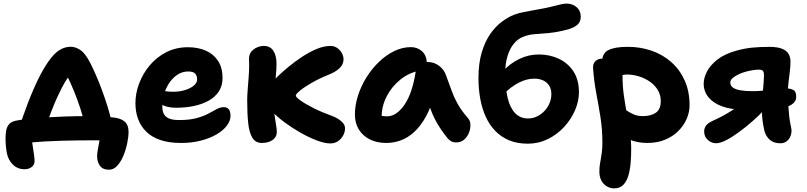

<svg xmlns="http://www.w3.org/2000/svg" viewBox="-20 -780 4461 1061"><path d="M93 -94Q97.2 -107.4 107.7 -138.2Q118.2 -169 133.6 -209.3Q149 -249.6 167.1 -290.9Q185.2 -332.2 203.4 -367.2Q236.4 -428.4 263.9 -461.8Q291.4 -495.2 317.5 -508.4Q343.6 -521.6 371 -521.6Q397.6 -521.6 424.8 -503.1Q452 -484.6 479.6 -430.4Q493.6 -402.6 510.4 -364.4Q527.2 -326.2 543.6 -281.7Q560 -237.2 574.4 -191.1Q588.8 -145 597.8 -102L451 -80.6Q441 -128.6 424.4 -179.4Q407.8 -230.2 389 -276.1Q370.2 -322 353.3 -355.9Q336.4 -389.8 325.6 -403.8L395.8 -396Q368.4 -373.2 344.8 -335.5Q321.2 -297.8 294.8 -239.4Q277.6 -200.6 263.5 -164.1Q249.4 -127.6 238.9 -98Q228.4 -68.4 222.6 -49.6ZM582.8 157.8Q547.2 157.8 531.9 135.6Q516.6 113.4 516.6 83.6Q516.6 67.2 521.3 42.7Q526 18.2 530.7 -7.7Q535.4 -33.6 535.4 -55L627.4 -1.6Q612.6 -2 583.4 -3.3Q554.2 -4.6 505.4 -4.6Q463.4 -4.6 415.6 -4.1Q367.8 -3.6 319.5 -2.2Q271.2 -0.8 226.4 1.7Q181.6 4.2 145.1 7.7Q108.6 11.2 83.8 16.2L151.6 -46.6Q151.6 -35.8 154.5 -14.8Q157.4 6.2 161.3 30Q165.2 53.8 168.1 75.5Q171 97.2 171 110.2Q171 131.2 154.7 143.2Q138.4 155.2 116.2 155.2Q77.2 155.2 51.4 129.8Q25.6 104.4 18.2 67.2Q14.2 47.4 12.4 25.5Q10.6 3.6 10.6 -15.8Q10.6 -37.8 14.1 -58.2Q17.6 -78.6 29.7 -93.1Q41.8 -107.6 67.4 -113Q94 -118.6 136.9 -123.2Q179.8 -127.8 232.3 -131.1Q284.8 -134.4 340.8 -136.3Q396.8 -138.2 448.8 -138.2Q465.8 -138.2 490.2 -137.8Q514.6 -137.4 542.6 -136.1Q570.6 -134.8 598.2 -131.8Q645.4 -128 667.9 -109Q690.4 -90 690.4 -52Q690.4 -23 682.7 13.2Q675 49.4 661.1 82.3Q647.2 115.2 627.3 136.5Q607.4 157.8 582.8 157.8Z M980.4 10Q914.6 10 866.9 -6Q819.2 -22 788.6 -52Q758 -82 743.2 -122Q728.4 -162 728.4 -210Q728.4 -264 748.8 -318.5Q769.2 -373 807.2 -418.5Q845.2 -464 898.7 -491.5Q952.2 -519 1018.4 -519Q1075.2 -519 1118.1 -499.8Q1161 -480.6 1185.4 -442.9Q1209.8 -405.2 1209.8 -349Q1209.8 -306.6 1189.7 -275.5Q1169.6 -244.4 1134.2 -224.4Q1098.8 -204.4 1052.7 -194.5Q1006.6 -184.6 953.8 -184.6Q899.8 -184.6 870.9 -204.4Q842 -224.2 842 -250.2Q842 -264.4 848.7 -271.5Q855.4 -278.6 871 -278.6Q882 -278.6 897 -275.8Q912 -273 937.8 -273Q971.2 -273 1000.9 -281.8Q1030.6 -290.6 1049.9 -306.1Q1069.2 -321.6 1069.2 -341Q1069.2 -363 1057.9 -374Q1046.6 -385 1020.2 -385Q988.8 -385 962.7 -368.5Q936.6 -352 917.2 -324.4Q897.8 -296.8 887.4 -261.8Q877 -226.8 877 -189.8Q877 -166.6 885.6 -150Q894.2 -133.4 914.5 -125Q934.8 -116.6 969.4 -116.6Q1027.2 -116.6 1066.3 -127.3Q1105.4 -138 1131.7 -152.2Q1158 -166.4 1177.5 -177.1Q1197 -187.8 1215.6 -187.8Q1235.4 -187.8 1244.6 -175.6Q1253.8 -163.4 1253.8 -138.8Q1253.8 -112.8 1233.9 -86.1Q1214 -59.4 1177.8 -38Q1141.6 -16.6 1091.4 -3.3Q1041.2 10 980.4 10Z M1805.4 12.6Q1774 12.6 1730.2 -4.1Q1686.4 -20.8 1640 -47.2Q1593.6 -73.6 1553.2 -103.6Q1512.8 -133.6 1488.6 -159.2Q1469.2 -178.2 1457.5 -200Q1445.8 -221.8 1445.8 -245.2Q1445.8 -263.8 1453.7 -283Q1461.6 -302.2 1479.8 -321.6Q1491 -335.2 1516.9 -360Q1542.8 -384.8 1577.5 -413.3Q1612.2 -441.8 1651.6 -467.5Q1691 -493.2 1730.9 -509.7Q1770.8 -526.2 1805.8 -526.2Q1827.2 -526.2 1843.4 -514.9Q1859.6 -503.6 1869 -486.6Q1878.4 -469.6 1878.4 -452Q1878.4 -423.6 1855.7 -402.7Q1833 -381.8 1801.2 -369.4Q1744.8 -346.8 1702.6 -322.4Q1660.4 -298 1637.5 -278.9Q1614.6 -259.8 1614.6 -252Q1614.6 -243.4 1641.1 -224.4Q1667.6 -205.4 1712.4 -182.8Q1757.2 -160.2 1811.2 -140.8Q1830 -134.2 1847.5 -123.6Q1865 -113 1875.8 -100Q1886.6 -87 1886.6 -70Q1886.6 -50 1876.1 -31Q1865.6 -12 1847.6 0.3Q1829.6 12.6 1805.4 12.6ZM1427.6 10Q1392.6 10 1375 -18Q1357.4 -46 1351.7 -98.5Q1346 -151 1346 -225Q1346 -250.2 1348.7 -284.2Q1351.4 -318.2 1354.1 -353.9Q1356.8 -389.6 1356.8 -418.6Q1356.8 -426.6 1356.4 -436.5Q1356 -446.4 1356 -455.4Q1356 -479.2 1369.1 -494.9Q1382.2 -510.6 1401.2 -518.4Q1420.2 -526.2 1437 -526.2Q1473.6 -526.2 1490.8 -499Q1508 -471.8 1508 -429.6Q1508 -396.2 1504.2 -359.3Q1500.4 -322.4 1496.6 -287.5Q1492.8 -252.6 1492.8 -225Q1492.8 -176 1497.2 -143.3Q1501.6 -110.6 1505.6 -88.6Q1509.6 -66.6 1509.6 -50.4Q1509.6 -30.2 1497.4 -16.5Q1485.2 -2.8 1466.5 3.6Q1447.8 10 1427.6 10Z M2114.8 10Q2063 10 2023.9 -9.5Q1984.8 -29 1963 -64.4Q1941.2 -99.8 1941.2 -147Q1941.2 -198 1958.1 -251.1Q1975 -304.2 2005 -352.3Q2035 -400.4 2074.4 -438.2Q2113.8 -476 2158.8 -497.8Q2203.8 -519.6 2250.2 -519.6Q2287.4 -519.6 2313 -495.9Q2338.6 -472.2 2338.6 -428Q2338.6 -412.2 2329.6 -403Q2320.6 -393.8 2307 -391Q2243 -380.6 2193.9 -341.3Q2144.8 -302 2116.9 -247.6Q2089 -193.2 2089 -134.2Q2089 -116.6 2091.7 -102.1Q2094.4 -87.6 2102.4 -65.6L2034 -168.2Q2058.4 -149.8 2076.6 -143.5Q2094.8 -137.2 2119.6 -137.2Q2170.8 -137.2 2214.9 -200.8Q2259 -264.4 2277.6 -387Q2281.4 -411.2 2299.3 -424.4Q2317.2 -437.6 2340.2 -437.6Q2378.6 -437.6 2406 -416.8Q2433.4 -396 2444.2 -365.2Q2461.4 -318.6 2475.7 -279.4Q2490 -240.2 2510.4 -203.8Q2530.8 -167.4 2565.6 -127.8Q2579 -113.2 2579.6 -90.8Q2580.2 -68.4 2571.2 -45.8Q2562.2 -23.2 2544.5 -8.1Q2526.8 7 2501.8 7Q2484 7 2472.8 0.3Q2461.6 -6.4 2453.6 -15.6Q2432.2 -42.4 2415.2 -67.5Q2398.2 -92.6 2383.5 -121.1Q2368.8 -149.6 2356.2 -185.4Q2343.6 -221.2 2331.2 -267.6L2384.4 -272.2Q2364.6 -192.2 2334.8 -137.9Q2305 -83.6 2269.3 -51Q2233.6 -18.4 2194.3 -4.2Q2155 10 2114.8 10Z M2897 14Q2838.6 14 2794.1 -4.4Q2749.6 -22.8 2717.2 -56.2Q2684.8 -89.6 2664.3 -134.7Q2643.8 -179.8 2633.9 -234.1Q2624 -288.4 2624 -348Q2624 -429 2641.7 -489.1Q2659.4 -549.2 2688.6 -591.4Q2717.8 -633.6 2753 -659.8Q2788.2 -686 2822.4 -699Q2843.4 -707 2870.2 -712.5Q2897 -718 2926.4 -723.1Q2955.8 -728.2 2982.8 -733.4Q3029.2 -742.8 3060.7 -751.5Q3092.2 -760.2 3111.2 -760.2Q3129.8 -760.2 3147.7 -752.3Q3165.6 -744.4 3177.4 -728.1Q3189.2 -711.8 3189.2 -686.4Q3189.2 -658.8 3169.6 -642.3Q3150 -625.8 3114.8 -616.4Q3057.8 -601.6 3013.8 -597.7Q2969.8 -593.8 2934.3 -591.2Q2898.8 -588.6 2867.8 -575.4Q2841 -564.4 2819.3 -538.4Q2797.6 -512.4 2784.7 -470.7Q2771.8 -429 2771.8 -372Q2771.8 -295 2785.1 -239.7Q2798.4 -184.4 2826.4 -154.9Q2854.4 -125.4 2897.8 -125.4Q2924.8 -125.4 2948.1 -136.8Q2971.4 -148.2 2989.2 -167.2Q3007 -186.2 3016.9 -210.3Q3026.8 -234.4 3026.8 -260Q3026.8 -288.4 3014.4 -307.4Q3002 -326.4 2980.9 -335.9Q2959.8 -345.4 2933.6 -345.4Q2889.4 -345.4 2846.3 -322.8Q2803.2 -300.2 2765.8 -262.4L2705.8 -303Q2724.8 -350.6 2762.7 -390.5Q2800.6 -430.4 2851 -454.7Q2901.4 -479 2957.4 -479Q3017.4 -479 3067.9 -455.4Q3118.4 -431.8 3148.8 -385.6Q3179.2 -339.4 3179.2 -270Q3179.2 -220.4 3157.4 -170.1Q3135.6 -119.8 3097 -78.1Q3058.4 -36.4 3007.1 -11.2Q2955.8 14 2897 14Z M3557.4 10Q3499.6 10 3453.3 -11.1Q3407 -32.2 3380 -66.9Q3353 -101.6 3353 -142.2Q3353 -159.6 3365.8 -173.8Q3378.6 -188 3395.4 -188Q3410.8 -188 3424.3 -180.5Q3437.8 -173 3452.6 -163.2Q3467.4 -153.4 3486.7 -145.9Q3506 -138.4 3533.2 -138.4Q3577.2 -138.4 3604.3 -157.2Q3631.4 -176 3631.4 -221Q3631.4 -256.2 3614.4 -283.5Q3597.4 -310.8 3569.6 -329.8Q3541.8 -348.8 3509.1 -358.5Q3476.4 -368.2 3445 -368.2Q3431.8 -368.2 3419.5 -365.1Q3407.2 -362 3388.2 -362Q3368.8 -362 3349.9 -372.4Q3331 -382.8 3319.2 -400.6Q3307.4 -418.4 3307.4 -439Q3307.4 -486.2 3343 -503.7Q3378.6 -521.2 3449.2 -521.2Q3519 -521.2 3580.8 -499.8Q3642.6 -478.4 3689.6 -436.8Q3736.6 -395.2 3763.6 -335.2Q3790.6 -275.2 3790.6 -198.2Q3790.6 -159.8 3774.4 -122.7Q3758.2 -85.6 3728.1 -55.6Q3698 -25.6 3654.8 -7.8Q3611.6 10 3557.4 10ZM3373.2 261Q3354.4 261 3335.5 250.9Q3316.6 240.8 3304.4 219.9Q3292.2 199 3292.2 167.4Q3292.2 145.8 3294.9 129.4Q3297.6 113 3300.5 96.1Q3303.4 79.2 3306.1 58.7Q3308.8 38.2 3308.8 8.4Q3308.8 -66.8 3297.9 -134.2Q3287 -201.6 3274.5 -268Q3262 -334.4 3257.2 -406Q3256.4 -428.8 3270.5 -442.4Q3284.6 -456 3307.8 -456Q3336.6 -456 3362.2 -443.2Q3387.8 -430.4 3403.9 -409.6Q3420 -388.8 3420 -363.2Q3420 -305.6 3427.3 -253.9Q3434.6 -202.2 3444 -153.5Q3453.4 -104.8 3460.7 -55.7Q3468 -6.6 3468 46Q3468 86 3464.5 124.1Q3461 162.2 3451.5 193.2Q3442 224.2 3423.3 242.6Q3404.6 261 3373.2 261Z M4293.8 11.8Q4256.6 11.8 4235.1 -6.5Q4213.6 -24.8 4204.6 -55Q4200.6 -71 4196.9 -92.8Q4193.2 -114.6 4191.5 -139.4Q4189.8 -164.2 4189.8 -187.2Q4189.8 -203.8 4191.6 -227.4Q4193.4 -251 4195.8 -276.5Q4198.2 -302 4200 -325Q4201.8 -348 4201.8 -363.2Q4201.8 -381.6 4195.8 -388.4Q4189.8 -395.2 4173.8 -395.2Q4157.8 -395.2 4135.4 -391.4Q4113 -387.6 4095 -382Q4066.4 -373.6 4040.9 -357.7Q4015.4 -341.8 4015.4 -324.4Q4015.4 -306.6 4030.1 -296Q4044.8 -285.4 4072.5 -280.8Q4100.2 -276.2 4141.4 -276.2Q4161.6 -276.2 4188.1 -278.4Q4214.6 -280.6 4241.3 -284.2Q4268 -287.8 4288.4 -290Q4308.8 -292.2 4317.4 -292.2Q4344.6 -292.2 4362.3 -283.6Q4380 -275 4380 -245.8Q4380 -219 4356.3 -203.3Q4332.6 -187.6 4295.3 -181Q4258 -174.4 4216.2 -174.4H4085.4Q4020 -174.4 3971.1 -192Q3922.2 -209.6 3895.4 -242.1Q3868.6 -274.6 3868.6 -317.6Q3868.6 -348.8 3886.4 -384Q3904.2 -419.2 3944.3 -450.8Q3984.4 -482.4 4052 -500.8Q4096 -512.8 4138.1 -516.9Q4180.2 -521 4232.4 -521Q4277.8 -521 4303.2 -510Q4328.6 -499 4338.4 -481Q4348.2 -463 4348.2 -440Q4348.2 -413.4 4344.5 -384Q4340.8 -354.6 4337.2 -324.1Q4333.6 -293.6 4333.6 -262Q4333.6 -238 4335.5 -206.7Q4337.4 -175.4 4340.3 -146.3Q4343.2 -117.2 4347 -99.4Q4349.4 -86.4 4351.7 -75.7Q4354 -65 4354 -57.8Q4354 -28.6 4336.8 -8.4Q4319.6 11.8 4293.8 11.8ZM3937 11.6Q3912.6 11.6 3891.9 -6.3Q3871.2 -24.2 3871.2 -53.8Q3871.2 -71.6 3881.7 -86.1Q3892.2 -100.6 3921.6 -113.8Q3969 -134.8 4016.2 -164.1Q4063.4 -193.4 4100.8 -231.4L4202 -171.2Q4174.4 -141.8 4138.2 -110Q4102 -78.2 4064.6 -50.7Q4027.2 -23.2 3993.7 -5.8Q3960.2 11.6 3937 11.6Z"/></svg>

Font: Shantell Sans Light
Style: Regular
Weight: 300
Designer: Stephen Nixon, Anya Danilova, Shantell Martin
Foundry: Arrow Type
Version: Version 1.011;[c5ecc13dd]